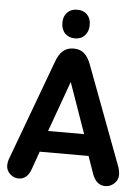

<svg xmlns="http://www.w3.org/2000/svg" viewBox="-55 -828 640 881"><g transform="rotate(5 264.5 -387.5)"><path d="M375 -121 402 -44Q420 10 463 10Q487 10 504.5 -7Q522 -24 522 -46Q522 -64 515 -84L345 -537Q332 -573 313 -589.5Q294 -606 264 -606Q235 -606 215.5 -589.5Q196 -573 183 -536L14 -80Q10 -70 8.5 -61.5Q7 -53 7 -45Q7 -23 24 -6.5Q41 10 64 10Q105 10 122 -42L150 -121ZM346 -219H180L264 -452ZM265 -785Q237 -785 219.5 -767.5Q202 -750 202 -720Q202 -689 219.5 -671Q237 -653 265 -653Q294 -653 311 -671.5Q328 -690 328 -720Q328 -750 311 -767.5Q294 -785 265 -785Z"/></g></svg>

Font: Beiruti
Style: Bold
Weight: 700
Designer: Arlette Boutros
Foundry: Boutros
Version: Version 1.41